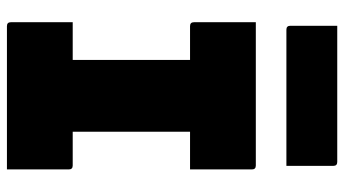

<svg xmlns="http://www.w3.org/2000/svg" viewBox="-234 -734 969 540"><g transform="rotate(90 250.0 -464.5)"><path d="M457 0H54Q43 0 43 -11V-185H149V-515H54Q43 -515 43 -526V-700H446Q457 -700 457 -689V-515H351V-185H446Q457 -185 457 -174ZM53 -929H436Q447 -929 447 -918V-786H64Q53 -786 53 -797Z"/></g></svg>

Font: Recursive Sn Lnr St Blk
Style: Regular
Weight: 900
Version: Version 1.079;hotconv 1.0.112;makeotfexe 2.5.65598; ttfautoh